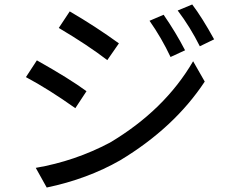

<svg xmlns="http://www.w3.org/2000/svg" viewBox="-20 -809 1040 859"><path d="M317 -325Q199 -409 96 -464L145 -539Q291 -457 367 -401ZM189 30 140 -58Q315 -88 472 -171Q717 -317 844 -535L896 -444Q760 -238 518 -92Q371 -8 189 30ZM460 -540Q373 -607 243 -684L292 -758Q407 -691 512 -615ZM874 -602Q831 -688 775 -762L840 -789Q884 -731 938 -633ZM743 -554Q703 -639 649 -716L712 -743Q766 -665 808 -584Z"/></svg>

Font: LXGW 975 Gothic SC
Style: Regular
Weight: 400
Version: Version 2.01;February 25, 2021